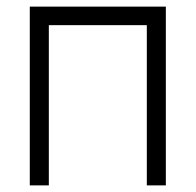

<svg xmlns="http://www.w3.org/2000/svg" viewBox="-20 -560 591 580"><path d="M127.5 0V-484H423.5V0H481V-540H70V0Z"/></svg>

Font: Vela Sans Light
Style: Regular
Weight: 300
Designer: Principal design: Mikhail Sharanda - project Manrope.
Design modification: Ravid Balaliev
Foundry: Mikhail Sharanda
Version: Version 1.001